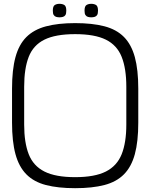

<svg xmlns="http://www.w3.org/2000/svg" viewBox="-20 -974 787 1005"><path d="M373.3 11Q283.5 11 220.2 -5.5Q157 -22 118 -61.5Q79 -101 61 -167Q43 -233 43 -332V-510Q43 -609 61 -675Q79 -741 118 -780Q157 -819 220.2 -836Q283.5 -853 373.3 -853Q463.2 -853 526.4 -836.5Q589.7 -820 628.8 -780.5Q667.8 -741 685.8 -675Q703.8 -609 703.8 -510V-332Q703.8 -233 685.8 -167Q667.8 -101 628.8 -61.5Q589.7 -22 526.4 -5.5Q463.2 11 373.3 11ZM373.3 -46.7Q475.8 -46.7 534.1 -76.1Q592.3 -105.5 616.8 -166.6Q641.2 -227.7 641.2 -322V-520Q641.2 -615.3 616.8 -676.4Q592.5 -737.5 534.2 -766.4Q476 -795.3 373.3 -795.3Q270.7 -795.3 212.4 -766.4Q154.2 -737.5 130.3 -676.4Q106.5 -615.3 106.5 -520V-322Q106.5 -227.7 130.4 -166.6Q154.3 -105.5 212.6 -76.1Q270.8 -46.7 373.3 -46.7ZM457.3 -883.3Q448 -883.3 439.8 -885.8Q431.7 -888.3 427.1 -895.5Q422.5 -902.6 422.5 -918.2Q422.5 -941.5 432.8 -947.8Q443 -954 457.3 -954Q472.6 -954 482.8 -947.8Q493 -941.5 493 -918.2Q493 -902.6 488.4 -895.5Q483.8 -888.3 475.6 -885.8Q467.4 -883.3 457.3 -883.3ZM291.3 -883.3Q282 -883.3 273.8 -885.8Q265.7 -888.3 261.1 -895.5Q256.5 -902.6 256.5 -918.2Q256.5 -941.5 266.8 -947.8Q277 -954 291.3 -954Q306.6 -954 316.8 -947.8Q327 -941.5 327 -918.2Q327 -902.6 322.5 -895.5Q318 -888.3 309.7 -885.8Q301.5 -883.3 291.3 -883.3Z"/></svg>

Font: Matangi Light
Style: Regular
Weight: 300
Designer: Prashant Pant
Foundry: The Graphic Ant
Version: Version 3.002